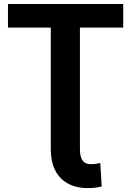

<svg xmlns="http://www.w3.org/2000/svg" viewBox="-20 -731 659 964"><path d="M598.6 -710.9V-592.3H20V-710.9ZM490.7 205.1Q472.7 210 456.1 211.7Q439.5 213.4 420.9 213.4Q334 213.4 284.4 162.8Q234.9 112.3 234.9 17.1V-710.9H381.3V17.1Q381.3 57.6 395 75.4Q408.7 93.3 435.1 93.3Q449.2 93.3 460.9 91.6Q472.7 89.8 483.4 87.4Z"/></svg>

Font: RobotoDEMO
Style: Regular
Weight: 400
Designer: Christian Robertson
Foundry: Google
Version: Version 2.136